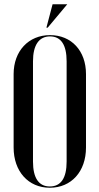

<svg xmlns="http://www.w3.org/2000/svg" viewBox="-20 -873 467 902"><path d="M204 -743 296 -853H227L198 -743ZM44 -180C44 -68 113 9 214 9C315 9 384 -67 384 -180V-525C384 -634 316 -708 215 -708C114 -708 44 -633 44 -525ZM135 -585C135 -661 163 -702 215 -702C266 -702 293 -663 293 -585V-114C293 -36 266 3 214 3C162 3 135 -37 135 -114Z"/></svg>

Font: Moniqa SemBd Display
Style: Regular
Weight: 600
Designer: Rajesh Rajput
Foundry: Rajesh Rajput
Version: Version 1.000